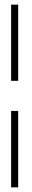

<svg xmlns="http://www.w3.org/2000/svg" viewBox="-20 -731 138 829"><path d="M28 78V-252H58.5V78ZM28 -382V-711H58.5V-382Z"/></svg>

Font: Anybody ExtraLight
Style: Regular
Weight: 200
Designer: Tyler Finck
Foundry: Etcetera Type Company
Version: Version 1.010; ttfautohint (v1.8.3) -l 8 -r 50 -G 200 -x 14 